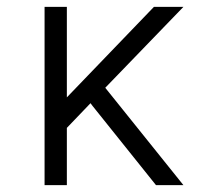

<svg xmlns="http://www.w3.org/2000/svg" viewBox="-20 -540 640 560"><path d="M110 0V-520H175V-256L429 -520H515L287 -284L515 0H435L250 -231L244 -239L175 -167V0Z"/></svg>

Font: Iosevka Aile Custom Light
Style: Regular
Weight: 300
Designer: Belleve Invis
Foundry: Belleve Invis
Version: Version 17.0.2; ttfautohint (v1.8.3)